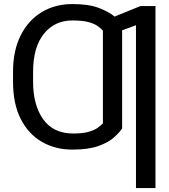

<svg xmlns="http://www.w3.org/2000/svg" viewBox="-20 -742 847 965"><path d="M761.4 -711.6V203.1H663.4V-615.1L593.8 -589.8V-96.6Q581 -76.7 553.3 -51.7Q525.6 -26.6 475.1 -8.3Q424.7 9.9 343.8 9.9Q257.8 9.9 190.3 -29.1Q122.9 -68.2 84.2 -144.2Q45.5 -220.2 45.5 -331V-380.7Q45.5 -487.9 84 -564.3Q122.5 -640.6 189.8 -681.1Q257.1 -721.6 343.8 -721.6Q426.1 -721.6 476.7 -702.2Q527.3 -682.9 555.8 -658.7L686.1 -711.6ZM343.8 -639.2Q254.3 -639.2 200.3 -571.7Q146.3 -504.3 146.3 -380.7V-331Q146.3 -213.8 197.1 -142.4Q247.9 -71 348 -71Q397 -71 426.3 -79.7Q455.6 -88.4 471.8 -100.3Q487.9 -112.2 497.2 -122.2V-588.1Q487.9 -598.7 471.6 -610.6Q455.3 -622.5 425.1 -630.9Q394.9 -639.2 343.8 -639.2Z"/></svg>

Font: Interface
Style: Regular
Weight: 400
Designer: Rasmus Andersson
Foundry: rsms
Version: Version 1.8